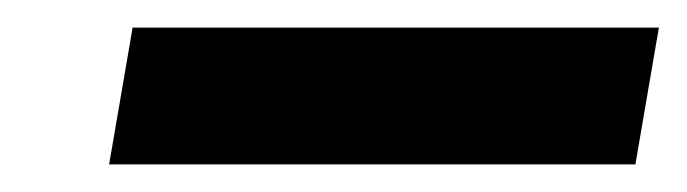

<svg xmlns="http://www.w3.org/2000/svg" viewBox="-20 -700 497 139"><path d="M59 -581 76 -680H457L440 -581Z"/></svg>

Font: DM Sans 18pt ExtraBold
Style: Italic
Weight: 800
Italic angle: -10°
Designer: Colophon Foundry, Jonny Pinhorn
Foundry: Colophon Foundry
Version: Version 4.004;gftools[0.9.30]